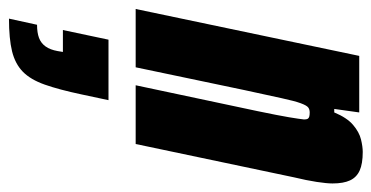

<svg xmlns="http://www.w3.org/2000/svg" viewBox="-244 -334 847 438"><g transform="rotate(90 180.0 -114.5)"><path d="M-19 0 88 -510H217L209 -453H217Q229 -482 245.5 -496Q262 -510 278.5 -514Q295 -518 307 -518Q334 -518 349.5 -511Q365 -504 372 -489Q379 -474 379 -449Q379 -436 375.5 -413Q372 -390 365 -361L289 0H155L214 -278Q224 -326 228 -350Q232 -374 233 -384Q233 -390 231.5 -392.5Q230 -395 226.5 -396Q223 -397 217 -397Q210 -397 205.5 -393.5Q201 -390 196 -376.5Q191 -363 184.5 -333Q178 -303 166 -248L114 0ZM3 289 17 225Q35 225 47 220.5Q59 216 66.5 205.5Q74 195 77 178L79 166H29L51 62H189L176 123Q165 175 153.5 207.5Q142 240 124 257.5Q106 275 77.5 282Q49 289 3 289Z"/></g></svg>

Font: Saira ExtraCondensed Black
Style: Italic
Weight: 900
Width: 2
Italic angle: -12°
Designer: Hector Gatti with collaboration of the Omnibus-Type team
Foundry: Omnibus-Type
Version: Version 1.101